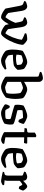

<svg xmlns="http://www.w3.org/2000/svg" viewBox="1388 -2236 840 3671"><g transform="rotate(90 1808.5 -400.0)"><path d="M305 0Q281 0 254 -10Q227 -20 203 -34.5Q179 -49 161 -63Q143 -77 136 -85L85 -351Q81 -368 74.5 -391Q68 -414 46 -422L-7 -442Q-7 -454 -3 -461.5Q1 -469 3 -472Q14 -478 31 -484.5Q48 -491 65 -495.5Q82 -500 91 -500Q127 -500 149.5 -473.5Q172 -447 179 -403L221 -137Q231 -127 252 -109.5Q273 -92 303 -84Q321 -106 340 -136Q359 -166 377 -201Q395 -236 409 -273L394 -351Q390 -371 383 -393Q376 -415 356 -422L303 -442Q303 -454 307 -461.5Q311 -469 313 -472Q324 -478 340.5 -484.5Q357 -491 374 -495.5Q391 -500 401 -500Q436 -500 459 -473.5Q482 -447 489 -403L530 -133Q540 -126 561.5 -108.5Q583 -91 610 -82Q630 -106 649.5 -142.5Q669 -179 686 -222Q703 -265 715.5 -310Q728 -355 733 -396Q725 -403 707.5 -412Q690 -421 670 -430Q650 -439 632.5 -446Q615 -453 607 -456Q608 -467 611.5 -474Q615 -481 617 -485Q629 -489 647.5 -492.5Q666 -496 686.5 -498Q707 -500 724 -500Q737 -500 754.5 -489.5Q772 -479 789 -464.5Q806 -450 817.5 -436Q829 -422 829 -416Q829 -384 818.5 -341Q808 -298 790 -251Q772 -204 749.5 -159.5Q727 -115 702.5 -79Q678 -43 655 -21.5Q632 0 612 0Q588 0 563 -10Q538 -20 514.5 -34Q491 -48 474 -62Q457 -76 450 -84L435 -148Q415 -110 391.5 -76Q368 -42 345.5 -21Q323 0 305 0Z M1129 0Q1102 0 1072.5 -10.5Q1043 -21 1016.5 -36Q990 -51 971.5 -64.5Q953 -78 948 -85Q936 -99 928 -137Q920 -175 920 -218Q920 -259 923.5 -296.5Q927 -334 933 -364.5Q939 -395 945 -414Q959 -423 984 -437.5Q1009 -452 1040 -466Q1071 -480 1104 -490Q1137 -500 1167 -500Q1183 -500 1208 -489Q1233 -478 1256 -463.5Q1279 -449 1287 -438Q1293 -431 1297.5 -410Q1302 -389 1305 -363.5Q1308 -338 1308 -316Q1297 -300 1282 -286Q1267 -272 1252 -261.5Q1237 -251 1226 -245Q1216 -242 1186 -237.5Q1156 -233 1113 -229.5Q1070 -226 1019 -226Q1021 -195 1026 -167Q1031 -139 1035 -134Q1038 -131 1051 -122Q1064 -113 1080.5 -103Q1097 -93 1113.5 -85.5Q1130 -78 1140 -78Q1152 -78 1173 -81Q1194 -84 1217.5 -88Q1241 -92 1260.5 -96Q1280 -100 1289 -102Q1293 -98 1297.5 -91.5Q1302 -85 1302 -74Q1283 -58 1256 -40.5Q1229 -23 1196.5 -11.5Q1164 0 1129 0ZM1090 -285Q1113 -285 1138 -287.5Q1163 -290 1184 -294.5Q1205 -299 1215 -305Q1215 -316 1213 -333Q1211 -350 1209 -365Q1207 -380 1205 -384Q1204 -388 1191 -396.5Q1178 -405 1162.5 -412Q1147 -419 1136 -419Q1127 -419 1105.5 -414.5Q1084 -410 1062.5 -403.5Q1041 -397 1031 -391Q1027 -380 1024 -363.5Q1021 -347 1019.5 -329Q1018 -311 1018 -295Q1028 -290 1049.5 -287.5Q1071 -285 1090 -285Z M1633 0Q1609 0 1576 -10.5Q1543 -21 1511.5 -37Q1480 -53 1459 -68.5Q1438 -84 1438 -94V-694Q1438 -702 1435.5 -709Q1433 -716 1423 -719L1345 -744Q1347 -754 1350 -761.5Q1353 -769 1355 -772Q1366 -778 1387.5 -784.5Q1409 -791 1431.5 -795.5Q1454 -800 1466 -800Q1496 -800 1517 -778Q1538 -756 1538 -725V-440Q1555 -450 1573 -460.5Q1591 -471 1609.5 -480Q1628 -489 1646.5 -494.5Q1665 -500 1682 -500Q1699 -500 1723 -492.5Q1747 -485 1771.5 -473Q1796 -461 1815.5 -448.5Q1835 -436 1842 -427Q1851 -416 1855.5 -389.5Q1860 -363 1862 -332Q1864 -301 1864 -277Q1864 -222 1856 -172.5Q1848 -123 1839 -94Q1827 -82 1805 -66.5Q1783 -51 1754.5 -35.5Q1726 -20 1695 -10Q1664 0 1633 0ZM1645 -77Q1660 -77 1682.5 -82.5Q1705 -88 1725 -94.5Q1745 -101 1752 -105Q1758 -122 1761.5 -152Q1765 -182 1765 -214Q1765 -249 1762.5 -282.5Q1760 -316 1756.5 -340Q1753 -364 1749 -371Q1746 -377 1727.5 -388Q1709 -399 1687 -408.5Q1665 -418 1649 -418Q1640 -418 1620 -411.5Q1600 -405 1577.5 -396Q1555 -387 1538 -379V-121Q1553 -113 1573.5 -102.5Q1594 -92 1613.5 -84.5Q1633 -77 1645 -77Z M2135 0Q2109 0 2080.5 -10Q2052 -20 2027 -34Q2002 -48 1985.5 -60.5Q1969 -73 1967 -79Q1967 -100 1977 -125Q1987 -150 1998 -166Q2012 -166 2022 -163Q2032 -160 2036 -158Q2042 -144 2054.5 -120.5Q2067 -97 2080 -83Q2090 -81 2103.5 -80Q2117 -79 2131 -79Q2158 -79 2189 -81Q2220 -83 2242 -90Q2245 -98 2247.5 -114Q2250 -130 2250 -145Q2250 -153 2249.5 -162.5Q2249 -172 2247 -179Q2244 -183 2218 -190.5Q2192 -198 2154.5 -207.5Q2117 -217 2079 -227.5Q2041 -238 2013 -248Q1985 -258 1979 -265Q1977 -277 1976 -292Q1975 -307 1975 -326Q1975 -355 1980 -383Q1985 -411 1992 -430Q2004 -438 2027.5 -449.5Q2051 -461 2080 -472.5Q2109 -484 2138.5 -492Q2168 -500 2193 -500Q2210 -500 2235 -491Q2260 -482 2284.5 -469.5Q2309 -457 2325.5 -445Q2342 -433 2342 -428Q2342 -421 2335.5 -400.5Q2329 -380 2319.5 -359.5Q2310 -339 2301 -332Q2288 -332 2277.5 -335.5Q2267 -339 2262 -342Q2246 -374 2238 -397Q2230 -420 2222 -420Q2198 -420 2168.5 -418Q2139 -416 2115 -413Q2091 -410 2081 -408Q2079 -399 2078 -385.5Q2077 -372 2077 -361Q2077 -347 2078 -335Q2079 -323 2081 -314Q2085 -311 2109.5 -305Q2134 -299 2169.5 -291Q2205 -283 2242 -273.5Q2279 -264 2308 -253Q2337 -242 2348 -231Q2351 -221 2352.5 -206.5Q2354 -192 2354 -176Q2354 -143 2347.5 -109.5Q2341 -76 2335 -64Q2323 -55 2301 -44Q2279 -33 2251.5 -23Q2224 -13 2193.5 -6.5Q2163 0 2135 0Z M2646 0Q2634 0 2610 -7Q2586 -14 2560.5 -25Q2535 -36 2517 -47Q2499 -58 2499 -65V-443L2421 -449Q2421 -467 2425 -478.5Q2429 -490 2432 -494L2484 -500Q2499 -502 2503.5 -512Q2508 -522 2508 -542V-645Q2521 -655 2540.5 -664.5Q2560 -674 2576 -674L2596 -661V-501L2709 -500L2719 -487Q2718 -471 2713 -458Q2708 -445 2704 -438L2598 -442V-82L2715 -62Q2717 -59 2720 -53Q2723 -47 2723 -36Q2716 -27 2701.5 -18.5Q2687 -10 2672 -5Q2657 0 2646 0Z M3010 0Q2983 0 2953.5 -10.5Q2924 -21 2897.5 -36Q2871 -51 2852.5 -64.5Q2834 -78 2829 -85Q2817 -99 2809 -137Q2801 -175 2801 -218Q2801 -259 2804.5 -296.5Q2808 -334 2814 -364.5Q2820 -395 2826 -414Q2840 -423 2865 -437.5Q2890 -452 2921 -466Q2952 -480 2985 -490Q3018 -500 3048 -500Q3064 -500 3089 -489Q3114 -478 3137 -463.5Q3160 -449 3168 -438Q3174 -431 3178.5 -410Q3183 -389 3186 -363.5Q3189 -338 3189 -316Q3178 -300 3163 -286Q3148 -272 3133 -261.5Q3118 -251 3107 -245Q3097 -242 3067 -237.5Q3037 -233 2994 -229.5Q2951 -226 2900 -226Q2902 -195 2907 -167Q2912 -139 2916 -134Q2919 -131 2932 -122Q2945 -113 2961.5 -103Q2978 -93 2994.5 -85.5Q3011 -78 3021 -78Q3033 -78 3054 -81Q3075 -84 3098.5 -88Q3122 -92 3141.5 -96Q3161 -100 3170 -102Q3174 -98 3178.5 -91.5Q3183 -85 3183 -74Q3164 -58 3137 -40.5Q3110 -23 3077.5 -11.5Q3045 0 3010 0ZM2971 -285Q2994 -285 3019 -287.5Q3044 -290 3065 -294.5Q3086 -299 3096 -305Q3096 -316 3094 -333Q3092 -350 3090 -365Q3088 -380 3086 -384Q3085 -388 3072 -396.5Q3059 -405 3043.5 -412Q3028 -419 3017 -419Q3008 -419 2986.5 -414.5Q2965 -410 2943.5 -403.5Q2922 -397 2912 -391Q2908 -380 2905 -363.5Q2902 -347 2900.5 -329Q2899 -311 2899 -295Q2909 -290 2930.5 -287.5Q2952 -285 2971 -285Z M3437 0Q3429 0 3405 -3.5Q3381 -7 3351 -12.5Q3321 -18 3294.5 -24Q3268 -30 3256 -34Q3256 -42 3259.5 -49Q3263 -56 3266 -60L3294 -65Q3305 -67 3313 -73.5Q3321 -80 3325.5 -96.5Q3330 -113 3330 -145V-394Q3330 -402 3327 -409Q3324 -416 3315 -419L3254 -441Q3256 -455 3259 -462Q3262 -469 3266 -472Q3283 -482 3311.5 -491Q3340 -500 3358 -500Q3387 -500 3407.5 -479.5Q3428 -459 3428 -427V-421Q3438 -430 3451.5 -443.5Q3465 -457 3480 -470Q3495 -483 3510 -491.5Q3525 -500 3537 -500Q3550 -500 3563.5 -490Q3577 -480 3589 -465.5Q3601 -451 3608.5 -438Q3616 -425 3616 -419Q3616 -414 3610 -398Q3604 -382 3595.5 -365Q3587 -348 3579 -339Q3567 -339 3555.5 -342.5Q3544 -346 3538 -348Q3532 -362 3524.5 -375.5Q3517 -389 3511 -398Q3505 -407 3501 -407Q3497 -407 3486.5 -400.5Q3476 -394 3464 -385Q3452 -376 3442.5 -368Q3433 -360 3430 -357V-125Q3430 -105 3426 -89.5Q3422 -74 3418 -68L3506 -59Q3508 -57 3511 -50.5Q3514 -44 3514 -35Q3508 -27 3493.5 -19Q3479 -11 3463 -5.5Q3447 0 3437 0Z"/></g></svg>

Font: Texturina 12pt Medium
Style: Regular
Weight: 500
Designer: Guillermo Torres Carreño
Foundry: Omnibus-Type
Version: Version 1.002